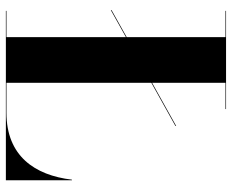

<svg xmlns="http://www.w3.org/2000/svg" viewBox="-88 -702 790 654"><g transform="rotate(90 307.0 -375.0)"><path d="M14.5 -360V-357.5L106.5 -409V-2H17V0H594V-225H592C577 -98 511 -2 364 -2H262V-495.5L409 -577.5V-580L262 -498V-748H351.5V-750H17V-748H106.5V-411.5Z"/></g></svg>

Font: Bodoni* 96pt
Style: Bold
Weight: 700
Version: Version 2.3